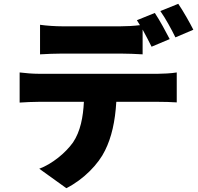

<svg xmlns="http://www.w3.org/2000/svg" viewBox="-20 -898 1040 1007"><path d="M994 -742C977 -776 941 -840 915 -878L821 -840C848 -802 880 -743 900 -702ZM612 -617C650 -617 691 -615 728 -613V-743C745 -712 762 -679 775 -653L870 -693C852 -728 817 -793 792 -830L698 -792C703 -784 709 -775 714 -766C681 -762 645 -760 612 -760H306C272 -760 224 -763 190 -768V-613C223 -615 271 -617 306 -617ZM184 -511C153 -511 114 -514 83 -518V-360C111 -362 155 -364 184 -364H420C416 -284 402 -209 363 -151C323 -95 253 -38 186 -13L328 89C419 43 497 -38 531 -109C565 -177 584 -261 590 -364H808C838 -364 880 -363 907 -361V-518C879 -513 829 -511 808 -511Z"/></svg>

Font: Noto Sans Korean Black
Style: Bold
Weight: 900
Designer: Ryoko NISHIZUKA (kana & ideographs); Paul D. Hunt (Latin, Greek & Cyrillic); Wenlong ZHANG (bopomofo); Sandoll Communica
Foundry: Adobe Systems Incorporated
Version: Version 1.000;PS 1;hotconv 1.0.78;makeotf.lib2.5.61930